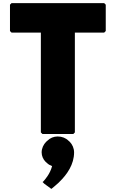

<svg xmlns="http://www.w3.org/2000/svg" viewBox="-20 -852 742 1231"><path d="M284 50 276 57C259 74 247 99 247 125C247 148 257 170 272 185L280 192C290 202 299 207 314 213C301 264 266 302 258 311L253 315L264 326L309 359L312 357C325 346 339 335 353 322L360 315C411 266 455 201 455 125C455 99 444 74 427 57L419 50C402 33 377 23 350 23C324 23 301 33 284 50ZM54 -643H242V-3L252 7H450L460 -3V-643H648L658 -653V-822L648 -832H54L44 -822V-653Z"/></svg>

Font: Hussar Woodtype
Style: Ultra
Weight: 900
Foundry: Cannot Into Space Fonts
Version: Version 1.07